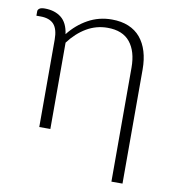

<svg xmlns="http://www.w3.org/2000/svg" viewBox="-78 -575 740 819"><g transform="rotate(10 292.0 -165.0)"><path d="M507 176H459V-318Q459 -388 427 -427.8Q395 -467.5 329.5 -467.5Q280.5 -467.5 238.5 -442.8Q196.5 -418 163.5 -374V0H115.5V-378.5Q115.5 -424 96.8 -444.8Q78 -465.5 38.5 -465.5H21V-485Q21 -491.5 28 -496.8Q35 -502 51 -502Q94.5 -502 122.5 -480Q150.5 -458 157 -409.5Q191.5 -453.5 238.5 -479.5Q285.5 -505.5 341.5 -505.5Q382.5 -505.5 413.8 -492.5Q445 -479.5 465.5 -455Q486 -430.5 496.5 -396Q507 -361.5 507 -318Z"/></g></svg>

Font: Lato Light
Style: Regular
Weight: 300
Designer: Lukasz Dziedzic
Foundry: tyPoland Lukasz Dziedzic
Version: Version 2.007; 2014-02-27